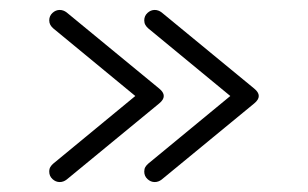

<svg xmlns="http://www.w3.org/2000/svg" viewBox="-20 -487 620 386"><path d="M291 -121Q283 -121 276.5 -127Q270 -133 270 -142Q270 -147.5 272.2 -151.2Q274.5 -155 278 -158L443 -294L278 -430Q274.5 -433 272.2 -437Q270 -441 270 -446Q270 -455 276.5 -461Q283 -467 291 -467Q298.5 -467 305 -462L491 -309Q509.5 -294 491 -279L305 -126Q298.5 -121 291 -121ZM100 -121Q92 -121 85.5 -127Q79 -133 79 -142Q79 -147.5 81.2 -151.2Q83.5 -155 87 -158L252 -294L87 -430Q83.5 -433 81.2 -437Q79 -441 79 -446Q79 -455 85.5 -461Q92 -467 100 -467Q107.5 -467 114 -462L300 -309Q318.5 -294 300 -279L114 -126Q107.5 -121 100 -121Z"/></svg>

Font: Jura Light Light
Style: Regular
Weight: 300
Version: Version 5.106